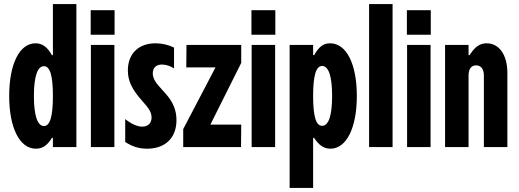

<svg xmlns="http://www.w3.org/2000/svg" viewBox="-20 -720 2539 940"><path d="M239 -250C239 -150 225 -103 195 -103C164 -103 146 -153 146 -250C146 -347 164 -396 195 -396C225 -396 239 -350 239 -250ZM25 -250C25 -94 76 8 156 8C188 8 213 -9 234 -45H239V0H354V-700H239V-450H234C212 -490 187 -508 154 -508C75 -508 25 -406 25 -250Z M424 -670V-550H541V-670ZM425 0H540V-500H425Z M832 -487V-385C814 -397 792 -404 773 -404C744 -404 728 -388 728 -361C728 -322 763 -295 794 -258C828 -219 844 -179 844 -132C844 -45 789 8 700 8C660 8 626 -3 593 -25V-137C623 -113 652 -100 677 -100C704 -100 722 -117 722 -144C722 -168 711 -188 678 -224C626 -282 606 -324 606 -375C606 -457 658 -508 742 -508C774 -508 806 -500 832 -487Z M1161 -412V-500H893L892 -390H1035L877 -88V0H1160L1161 -110H1010Z M1211 -670V-550H1328V-670ZM1212 0H1327V-500H1212Z M1513 -250C1513 -350 1527 -397 1557 -397C1589 -397 1606 -346 1606 -250C1606 -155 1589 -104 1557 -104C1527 -104 1513 -150 1513 -250ZM1398 200H1513V-45H1518C1541 -9 1566 8 1598 8C1676 8 1727 -94 1727 -250C1727 -407 1676 -508 1596 -508C1563 -508 1541 -491 1518 -450H1513V-500H1398Z M1787 -700V0H1902V-700Z M1972 -670V-550H2089V-670ZM1973 0H2088V-500H1973Z M2159 -500V0H2274V-351C2274 -382 2287 -400 2311 -400C2335 -400 2349 -382 2349 -351V0H2464V-363C2464 -451 2424 -508 2363 -508C2329 -508 2305 -491 2279 -450H2274V-500Z"/></svg>

Font: Jakob Semi-Condensed
Style: Regular
Weight: 400
Width: 4
Designer: Alan Madić
Foundry: X Cicéro
Version: Version 1.000;Glyphs 3.1.2 (3151)